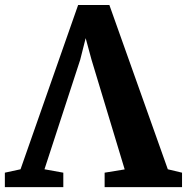

<svg xmlns="http://www.w3.org/2000/svg" viewBox="-44 -770 769 790"><path d="M-24 0V-59.5L40.5 -73.5L277.5 -749.5H406L646.5 -73.5L705 -59.5V0H386.5V-59.5L469 -73L332.5 -524.5L308.5 -613L286 -524L139 -73.5L216.5 -59.5V0Z"/></svg>

Font: Merriweather 36pt ExtraBold
Style: Regular
Weight: 800
Designer: Eben Sorkin
Foundry: Eben Sorkin
Version: Version 2.100